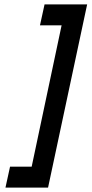

<svg xmlns="http://www.w3.org/2000/svg" viewBox="-20 -755 419 879"><path d="M5 104H200L379 -735H184L163 -639H262L125 8H26Z"/></svg>

Font: League Gothic
Style: Italic
Weight: 400
Designer: The League of Moveable Type
Version: Version 1.600; ttfautohint (v1.8.3)